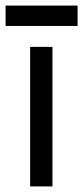

<svg xmlns="http://www.w3.org/2000/svg" viewBox="-33 -668 298 688"><path d="M75 -500H155V0H75ZM-13 -648H245V-575H-13Z"/></svg>

Font: Oak Sans
Style: Regular
Weight: 400
Designer: Erik Kennedy, Walven
Foundry: Erik Kennedy, Walven
Version: Version 1.000